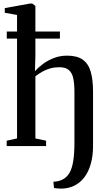

<svg xmlns="http://www.w3.org/2000/svg" viewBox="-20 -840 623 1104"><path d="M335 244.5Q329 244.5 319.8 244Q310.5 243.5 302.2 242.8Q294 242 290.5 241L287 204.5Q295 205.5 312 202Q329 198.5 341 191.5Q364.5 179.5 379.2 154.5Q394 129.5 401 86.5Q408 43.5 408 -22V-310.5Q408 -357 401.5 -388.8Q395 -420.5 376.2 -437Q357.5 -453.5 320.5 -453.5Q293.5 -453.5 269.2 -446.8Q245 -440 224 -428.2Q203 -416.5 183.5 -401.5V-44L245 -31V0H18.5V-31L78 -44V-754L7.5 -766.5V-793.5L152.5 -819.5H165.5L183.5 -806V-519L181 -431Q199.5 -451.5 226.8 -472Q254 -492.5 289.5 -506.2Q325 -520 366 -520Q423.5 -520 456 -496.8Q488.5 -473.5 501.8 -427.2Q515 -381 515 -312V-1.5Q515 56 502.2 101.5Q489.5 147 465.8 178.5Q442 210 409 226.8Q376 243.5 335 244.5ZM19 -618V-658.5H324.5V-618Z"/></svg>

Font: Merriweather 96pt Medium
Style: Regular
Weight: 500
Version: Version 2.100